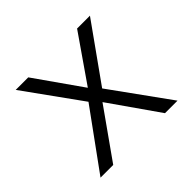

<svg xmlns="http://www.w3.org/2000/svg" viewBox="-132 -682 834 834"><g transform="rotate(-45 284.5 -265.0)"><path d="M48 0 244 -270 57 -530H134L285 -315L434 -530H513L327 -269L521 0H444L286 -226L126 0Z"/></g></svg>

Font: Geist Light
Style: Regular
Weight: 400
Designer: Basement.studio, Andrés Briganti, Mateo Zaragoza
Foundry: Basement.studio, Vercel, Andrés Briganti, Guido Ferreyra, Mateo Zaragoza
Version: Version 1.401